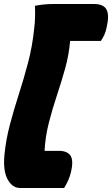

<svg xmlns="http://www.w3.org/2000/svg" viewBox="-29 -780 560 961"><path d="M292 161H72Q33 161 9.5 118.5Q-14 76 -7 -2Q0 -78 20 -154Q40 -230 65 -307.5Q90 -385 111.5 -466.5Q133 -548 142 -636Q146 -667 146.5 -695Q147 -723 146 -751Q172 -756 194.5 -758Q217 -760 245 -760H441Q489 -760 504 -732.5Q519 -705 505 -644Q501 -623 494 -607.5Q487 -592 476 -575H322Q316 -505 297 -437Q278 -369 255.5 -301.5Q233 -234 215.5 -165.5Q198 -97 194 -25H266Q308 -25 324 -0.5Q340 24 326 83Q320 106 311 125.5Q302 145 292 161Z"/></svg>

Font: Recursive Sn Csl St Blk
Style: Italic
Weight: 900
Italic angle: -15°
Version: Version 1.079;hotconv 1.0.112;makeotfexe 2.5.65598; ttfautoh